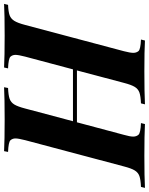

<svg xmlns="http://www.w3.org/2000/svg" viewBox="47 -836 748 965"><g transform="rotate(90 421.5 -354.0)"><path d="M883.8 -708 878.9 -688Q842.3 -686.5 824.5 -680.2Q806.6 -673.8 796.1 -656.7Q785.6 -639.6 775.9 -602.1L644 -106Q635.3 -71.8 635.3 -57.1Q635.3 -42.5 644.3 -32.2Q653.3 -22 703.1 -20L699.2 0Q645 -2.9 539.3 -2.9Q433.6 -2.9 377.9 0L381.8 -20Q418 -21.5 436 -27.8Q454.1 -34.2 464.6 -51.3Q475.1 -68.4 484.9 -106L548.8 -346.2H288.1L224.1 -106Q215.3 -71.8 215.3 -57.1Q215.3 -42.5 224.4 -32.2Q233.4 -22 283.2 -20L278.8 0Q223.6 -2.9 118.4 -2.9Q13.2 -2.9 -41 0L-36.1 -20Q-1.5 -21.5 16.1 -27.8Q33.7 -34.2 44.4 -51.5Q55.2 -68.8 64.9 -106L196.8 -602.1Q205.1 -633.8 205.1 -649.4Q205.1 -665 196.3 -675.5Q187.5 -686 138.2 -688L143.1 -708Q193.4 -705.1 297.9 -705.1Q402.3 -705.1 463.9 -708L459 -688Q422.4 -686.5 404.5 -680.2Q386.7 -673.8 376.2 -656.7Q365.7 -639.6 356 -602.1L293.5 -366.2H554.2L617.2 -602.1Q626 -632.8 626 -648.9Q626 -665 616.7 -675.5Q607.4 -686 558.1 -688L563 -708Q617.2 -705.1 722.9 -705.1Q828.6 -705.1 883.8 -708Z"/></g></svg>

Font: PlayfairDisplay-BoldItalic
Style: Bold Italic
Weight: 700
Italic angle: -14.9847°
Designer: Claus Eggers Sørensen
Foundry: Claus Eggers Sørensen
Version: Version 1.002;PS 001.002;hotconv 1.0.70;makeotf.lib2.5.58329